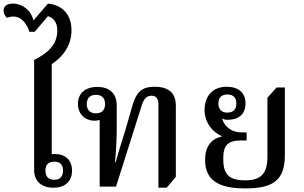

<svg xmlns="http://www.w3.org/2000/svg" viewBox="-58 -1039 1691 1069"><path d="M239 6C306 6 343 -30 343 -89C343 -145 308 -180 254 -181C245 -182 234 -181 230 -180V-682C296 -725 340 -789 340 -870C340 -951 297 -1010 209 -1019L128 -925C115 -982 67 -1019 13 -1019C-21 -1019 -38 -1003 -38 -980C-38 -967 -33 -953 -20 -940C-8 -944 5 -947 16 -947C56 -947 87 -917 106 -862H135L209 -949C239 -940 261 -916 261 -869C261 -790 209 -744 132 -705V-94C132 -31 171 6 239 6ZM244 -38C210 -38 195 -58 195 -89C195 -120 210 -139 244 -139C278 -139 293 -120 293 -89C293 -58 278 -38 244 -38Z M803 -556C728 -556 700 -525 676 -440L644 -328C622 -254 607 -212 586 -136H582C589 -195 592 -277 592 -335V-450C592 -522 549 -555 484 -555C415 -555 376 -518 376 -461C376 -402 417 -367 469 -367C480 -367 489 -369 497 -371V0H588L731 -452C745 -497 765 -506 786 -506C812 -506 824 -488 824 -460V6H870L921 -54V-452C921 -511 891 -556 803 -556ZM476 -408C444 -408 425 -426 425 -460C425 -493 444 -511 476 -511C509 -511 527 -493 527 -460C527 -426 509 -408 476 -408Z M1482 -552 1431 -495V-168C1431 -72 1395 -35 1307 -35C1207 -35 1185 -77 1185 -157C1185 -228 1209 -257 1284 -257H1315V-302H1286C1223 -302 1188 -343 1179 -378C1189 -374 1198 -372 1211 -372C1269 -372 1309 -402 1309 -463C1309 -522 1270 -556 1204 -556C1123 -556 1081 -501 1081 -426C1081 -355 1128 -302 1175 -282V-278C1125 -268 1084 -230 1084 -149C1084 -40 1152 10 1307 10C1466 10 1528 -37 1528 -176V-552ZM1158 -463C1158 -494 1174 -513 1208 -513C1242 -513 1258 -494 1258 -463C1258 -432 1242 -412 1208 -412C1174 -412 1158 -432 1158 -463Z"/></svg>

Font: Noto Serif Thai Medium
Style: Regular
Weight: 500
Designer: Monotype Design Team
Foundry: Monotype Imaging Inc.
Version: Version 1.901;PS 001.901;hotconv 1.0.88;makeotf.lib2.5.64775